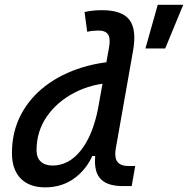

<svg xmlns="http://www.w3.org/2000/svg" viewBox="-20 -786 799 816"><path d="M598.1 -580.1 650.4 -765.6H758.8L682.1 -580.1ZM171.9 10.3Q104.5 10.3 67.6 -27.8Q30.8 -65.9 30.8 -135.3Q30.8 -224.6 68.1 -296.9Q105.5 -369.1 172.9 -420.7Q240.2 -472.2 330.6 -499.8Q420.9 -527.3 526.9 -527.3H535.6L461.9 -434.6Q370.6 -430.7 296.4 -392.1Q222.2 -353.5 178.7 -290.3Q135.3 -227.1 135.3 -147.5Q135.3 -116.2 153.1 -99.4Q170.9 -82.5 203.6 -82.5Q272 -82.5 323 -146Q374 -209.5 397 -325.7L391.1 -123H334.5L383.3 -150.9Q358.9 -78.1 303.5 -33.9Q248 10.3 171.9 10.3ZM502.4 4.9Q466.8 4.9 442.1 -3.9Q417.5 -12.7 403.3 -30.5Q389.2 -48.3 385.3 -75.9Q381.3 -103.5 386.7 -141.1L392.6 -302.2L443.4 -584.5Q450.2 -622.1 439.5 -639.2Q428.7 -656.2 398.9 -656.2Q386.7 -656.2 374.8 -655Q362.8 -653.8 350.6 -650.9L339.4 -734.9Q357.9 -739.3 376.5 -741Q395 -742.7 413.6 -742.7Q498.5 -742.7 530 -701.7Q561.5 -660.6 545.4 -569.8L472.2 -155.3Q467.8 -130.4 471.9 -113.8Q476.1 -97.2 489.3 -88.9Q502.4 -80.6 524.9 -80.6H554.7L539.6 4.9Z"/></svg>

Font: Cascadia Code PL
Style: Italic
Weight: 400
Italic angle: -10°
Monospace: yes
Designer: Aaron Bell
Foundry: Saja Typeworks
Version: Version 2404.023